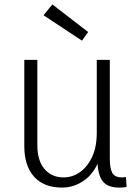

<svg xmlns="http://www.w3.org/2000/svg" viewBox="-20 -840 615 869"><path d="M351 -656 177 -771 217 -820 379 -695ZM421 -121H431Q407 -56 361 -23.5Q315 9 261 9Q179 9 134.5 -40Q90 -89 90 -179V-569H149V-183Q149 -113 181.5 -75Q214 -37 268 -37Q308 -37 342 -61Q376 -85 397 -130Q418 -175 418 -240V-569H477V-121Q477 -79 488 -58Q499 -37 533 -37Q537 -37 541.5 -37.5Q546 -38 550 -39L553 6Q544 8 535.5 8.5Q527 9 519 9Q465 9 443 -22Q421 -53 421 -121Z"/></svg>

Font: Yaldevi Light
Style: Regular
Weight: 300
Designer: Sol Matas, Rajitha Manaperi, Kosala Senevirathne
Foundry: Mooniak
Version: Version 1.100